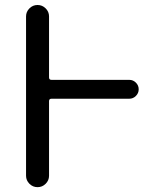

<svg xmlns="http://www.w3.org/2000/svg" viewBox="-20 -775 617 774"><path d="M501 -453.1Q516.6 -453.1 527.8 -441.9Q539.1 -430.7 539.1 -415Q539.1 -399.4 527.8 -388.2Q516.6 -377 501 -377H187.5Q177.7 -377 177.7 -367.2V-66.4Q177.7 -47.9 164.1 -34.2Q150.4 -20.5 131.3 -20.5Q112.3 -20.5 98.6 -34.2Q85 -47.9 85 -66.4V-709Q85 -727.5 98.6 -741.2Q112.3 -754.9 131.3 -754.9Q150.4 -754.9 164.1 -741.2Q177.7 -727.5 177.7 -709V-462.9Q177.7 -453.1 187.5 -453.1Z"/></svg>

Font: Gen Jyuu GothicX Regular
Style: Regular
Weight: 400
Designer: [Source Han Sans]
Ryoko NISHIZUKA  (kana & ideographs); Paul D. Hunt (Latin, Greek & Cyrillic); Wenlong ZHANG  (bopomofo
Version: Version 1.002.20150607